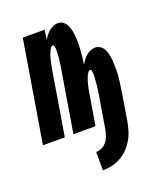

<svg xmlns="http://www.w3.org/2000/svg" viewBox="-156 -620 792 924"><g transform="rotate(-20 240.5 -158.0)"><path d="M211 212V118Q226 118 241 110.5Q256 103 266 90Q276 77 281 62Q286 47 289 32L315 -124Q316 -130 317 -136Q318 -142 319 -148Q320 -154 320.5 -160Q321 -166 322 -172Q323 -178 323.5 -184Q324 -190 324.5 -196.5Q325 -203 325.5 -209Q326 -215 326.5 -221Q327 -227 327 -233Q327 -239 326.5 -244.5Q326 -250 325 -256.5Q324 -263 318 -263Q312 -263 308 -257.5Q304 -252 301 -246.5Q298 -241 296 -235.5Q294 -230 292 -224Q290 -218 288 -212.5Q286 -207 285 -201Q284 -195 282.5 -189.5Q281 -184 280 -178Q279 -172 278 -166.5Q277 -161 276 -155L250 0H137L186 -296Q187 -302 188 -308Q189 -314 190 -320Q191 -326 192 -332Q193 -338 193.5 -344Q194 -350 195 -356Q196 -362 196.5 -368Q197 -374 197.5 -380Q198 -386 198 -392Q198 -398 198.5 -404Q199 -410 198.5 -416Q198 -422 196.5 -428.5Q195 -435 189 -435Q183 -435 179 -429.5Q175 -424 172.5 -418.5Q170 -413 167.5 -407.5Q165 -402 163 -396Q161 -390 159.5 -384.5Q158 -379 156.5 -373Q155 -367 154 -361.5Q153 -356 151.5 -350Q150 -344 149 -338Q148 -332 147 -327L93 0H-19L67 -520H179L171 -469Q177 -480 185 -490.5Q193 -501 203 -509.5Q213 -518 225 -523Q237 -528 249 -528Q266 -528 278 -517.5Q290 -507 296 -492.5Q302 -478 304.5 -462Q307 -446 308 -430Q309 -414 308.5 -397.5Q308 -381 307 -364Q306 -347 304 -330.5Q302 -314 299 -297Q306 -308 313.5 -318.5Q321 -329 331 -337.5Q341 -346 353 -351Q365 -356 377 -356Q391 -356 402.5 -348.5Q414 -341 420 -329.5Q426 -318 429.5 -304.5Q433 -291 434.5 -277.5Q436 -264 436.5 -250Q437 -236 437 -222Q437 -208 436 -194Q435 -180 433 -165.5Q431 -151 429 -137Q427 -123 425 -109L402 32Q398 54 391 77Q384 100 371.5 121Q359 142 341.5 160Q324 178 302 190Q280 202 257 207Q234 212 211 212Z"/></g></svg>

Font: Iosevka SS04 Heavy
Style: Italic
Weight: 900
Italic angle: -9°
Monospace: yes
Designer: Belleve Invis
Foundry: Belleve Invis
Version: Version 19.0.0; ttfautohint (v1.8.4)